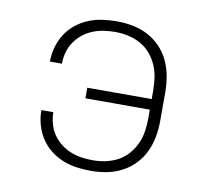

<svg xmlns="http://www.w3.org/2000/svg" viewBox="-65 -599 730 678"><g transform="rotate(10 300.0 -260.0)"><path d="M302 8Q276 8 250.5 4.5Q225 1 200.5 -9Q176 -19 155.5 -35.5Q135 -52 121 -74Q107 -96 100 -121.5Q93 -147 93 -173H136Q136 -153 141.5 -132.5Q147 -112 158.5 -95Q170 -78 186 -65Q202 -52 221.5 -44Q241 -36 261.5 -33Q282 -30 302 -30Q326 -30 349 -35Q372 -40 392.5 -51Q413 -62 428.5 -80Q444 -98 453.5 -119Q463 -140 466.5 -163.5Q470 -187 470 -210V-241H239V-279H470V-310Q470 -333 466.5 -356.5Q463 -380 453.5 -401Q444 -422 428.5 -440Q413 -458 392.5 -469Q372 -480 349 -485Q326 -490 302 -490Q282 -490 261.5 -487Q241 -484 221.5 -476Q202 -468 186 -455Q170 -442 158.5 -425Q147 -408 141.5 -387.5Q136 -367 136 -347H93Q93 -373 100 -398.5Q107 -424 121 -446Q135 -468 155.5 -484.5Q176 -501 200.5 -511Q225 -521 250.5 -524.5Q276 -528 302 -528Q331 -528 359.5 -522.5Q388 -517 413.5 -503.5Q439 -490 459 -469Q479 -448 491 -422Q503 -396 508 -367.5Q513 -339 513 -310V-210Q513 -181 508 -152.5Q503 -124 491 -98Q479 -72 459 -51Q439 -30 413.5 -16.5Q388 -3 359.5 2.5Q331 8 302 8Z"/></g></svg>

Font: Zed Sans Extralight Extended
Style: Regular
Weight: 200
Width: 7
Designer: Belleve Invis
Foundry: Belleve Invis
Version: Version 1.0.0; ttfautohint (v1.8.4)